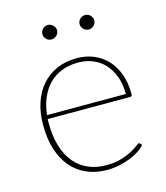

<svg xmlns="http://www.w3.org/2000/svg" viewBox="-104 -754 725 840"><g transform="rotate(-15 259.0 -334.0)"><path d="M442.5 -294Q442.5 -338.5 429.8 -373.2Q417 -408 394.8 -432Q372.5 -456 342 -468.5Q311.5 -481 276 -481Q234 -481 200.8 -467.8Q167.5 -454.5 143.5 -430Q119.5 -405.5 104.8 -371Q90 -336.5 85.5 -294ZM453.5 -60.5Q443.5 -48 425.5 -36Q407.5 -24 384.2 -14.8Q361 -5.5 333.8 0.2Q306.5 6 278 6Q227.5 6 186.8 -11.8Q146 -29.5 117.2 -63Q88.5 -96.5 73 -145.2Q57.5 -194 57.5 -256.5Q57.5 -310.5 72.2 -355.2Q87 -400 115 -432.5Q143 -465 183.5 -483Q224 -501 275.5 -501Q315.5 -501 350.2 -487Q385 -473 411 -445.8Q437 -418.5 451.8 -378.5Q466.5 -338.5 466.5 -287Q466.5 -276.5 457.5 -276.5H84Q83.5 -271.5 83.5 -266.8Q83.5 -262 83.5 -256.5Q83.5 -197.5 97.5 -152.5Q111.5 -107.5 137 -77Q162.5 -46.5 198.8 -30.8Q235 -15 279.5 -15Q319 -15 348 -23.8Q377 -32.5 396.5 -43Q416 -53.5 426.8 -62.2Q437.5 -71 440.5 -71Q444.5 -71 447 -68ZM224 -641Q224 -628 213.8 -618.2Q203.5 -608.5 190.5 -608.5Q177 -608.5 167.2 -618.2Q157.5 -628 157.5 -641Q157.5 -654.5 167.2 -664.2Q177 -674 190.5 -674Q203.5 -674 213.8 -664.2Q224 -654.5 224 -641ZM392.5 -641Q392.5 -628 382.5 -618.2Q372.5 -608.5 359.5 -608.5Q346 -608.5 336 -618.2Q326 -628 326 -641Q326 -654.5 336 -664.2Q346 -674 359.5 -674Q372.5 -674 382.5 -664.2Q392.5 -654.5 392.5 -641Z"/></g></svg>

Font: Lato ExtraLight
Style: Regular
Weight: 275
Designer: Lukasz Dziedzic with Adam Twardoch and Botio Nikoltchev
Foundry: tyPoland Lukasz Dziedzic
Version: Version 2.015; 2015-08-06; http://www.latofonts.com/